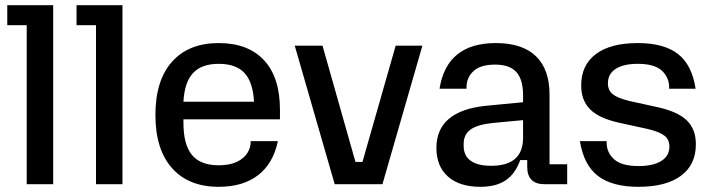

<svg xmlns="http://www.w3.org/2000/svg" viewBox="-20 -710 2746 740"><path d="M83 -613H8V-690H185V0H83Z M350 -613H275V-690H452V0H350Z M579 -267Q579 -400 643 -472Q707 -544 823 -544Q936 -544 997.5 -478Q1059 -412 1059 -287V-250H687V-237Q687 -152 720 -112.5Q753 -73 823 -73Q866 -73 893.5 -86.5Q921 -100 933.5 -120.5Q946 -141 946 -161V-166H1051Q1033 -80 975 -35Q917 10 823 10Q707 10 643 -62Q579 -134 579 -267ZM959 -318Q955 -393 922.5 -428.5Q890 -464 823 -464Q757 -464 724 -428.5Q691 -393 687 -318Z M1116 -534H1223L1350 -86H1377L1505 -534H1608L1454 0H1270Z M1662 -140Q1662 -211 1709.5 -251.5Q1757 -292 1850 -302L1996 -316V-342Q1996 -404 1970 -432.5Q1944 -461 1888 -461Q1832 -461 1805 -436Q1778 -411 1778 -373V-368H1674Q1702 -544 1891 -544Q1993 -544 2045.5 -493.5Q2098 -443 2098 -345V-77H2166V0H2079Q2012 0 2012 -67V-93H1985Q1966 -40 1929 -15Q1892 10 1831 10Q1751 10 1706.5 -29.5Q1662 -69 1662 -140ZM1873 -71Q1996 -71 1996 -179V-247L1879 -236Q1821 -230 1794 -211Q1767 -192 1767 -155V-148Q1767 -110 1794 -90.5Q1821 -71 1873 -71Z M2215 -166H2318V-161Q2318 -122 2347 -96Q2376 -70 2441 -70Q2497 -70 2528.5 -89.5Q2560 -109 2560 -145Q2560 -172 2541 -187Q2522 -202 2476 -213L2366 -237Q2289 -254 2254.5 -288.5Q2220 -323 2220 -381Q2220 -459 2276.5 -501.5Q2333 -544 2438 -544Q2539 -544 2593 -502Q2647 -460 2661 -368H2559V-373Q2559 -412 2530.5 -438Q2502 -464 2438 -464Q2383 -464 2353 -444.5Q2323 -425 2323 -389Q2323 -362 2341.5 -347Q2360 -332 2405 -321L2514 -297Q2592 -280 2627 -246Q2662 -212 2662 -154Q2662 -75 2604.5 -32.5Q2547 10 2441 10Q2339 10 2284.5 -32Q2230 -74 2215 -166Z"/></svg>

Font: Mozilla Headline BETA
Style: Regular
Weight: 400
Designer: Studio DRAMA
Foundry: Studio DRAMA
Version: Version 0.100